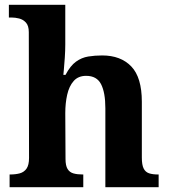

<svg xmlns="http://www.w3.org/2000/svg" viewBox="-20 -780 707 800"><path d="M20 0V-53H22Q45 -53 62.6 -57.8Q80.1 -62.6 90.6 -77.4Q101 -92.3 101 -122L100 -646Q100 -672.9 88 -686Q76 -699 59.5 -703Q43 -707 29 -707H17V-760H252V-595Q252 -569 250 -539.6Q248 -510.2 246 -489.1Q244 -468 244 -468H253Q273 -506 296.5 -523Q320 -540 347.5 -544.5Q375 -549 405.6 -549Q483 -549 527 -503.2Q571 -457.4 571 -356V-123.5Q571 -93 578.5 -78Q586 -63 601 -58Q616 -53 638 -53H641V0H419V-329Q419 -394 401.2 -429Q383.4 -464 339 -464Q306 -464 287 -442.5Q268 -421 260 -385.5Q252 -350 252 -309L253 -118Q253 -90 261.5 -76Q270 -62 286 -57.5Q302 -53 324 -53H327V0Z"/></svg>

Font: Noto Serif Thai
Style: Regular
Weight: 400
Designer: Monotype Design Team
Foundry: Monotype Imaging Inc.
Version: Version 2.001